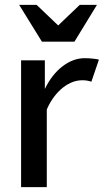

<svg xmlns="http://www.w3.org/2000/svg" viewBox="-20 -772 428 792"><path d="M357 -435Q339 -441 320 -441Q295 -441 272 -430.5Q249 -420 230 -402.5Q211 -385 196.5 -363.5Q182 -342 173 -320V0H67V-523H165V-405Q194 -465 238 -498.5Q282 -532 329 -532Q346 -532 364.5 -530Q383 -528 388 -526ZM131 -752 220 -667 309 -752H380L287 -600H153L59 -752Z"/></svg>

Font: Rising Sun Medium
Style: Regular
Weight: 500
Designer: Matt McInerney, Pablo Impallari, Rodrigo Fuenzalida (Raleway font), Stephen Hutchings (Greek), Cristiano Sobral (main ch
Foundry: The Rising Sun Project Authors
Version: Version 4.327; ttfautohint (v1.8.4.7-5d5b-dirty)